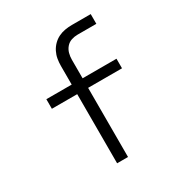

<svg xmlns="http://www.w3.org/2000/svg" viewBox="-171 -863 942 991"><g transform="rotate(-30 300.0 -367.5)"><path d="M242 0V-412H91V-469H242V-580Q242 -601 245.5 -621.5Q249 -642 258.5 -661Q268 -680 283 -695Q298 -710 316.5 -719Q335 -728 355.5 -731.5Q376 -735 397 -735H509V-677H397Q378 -677 360 -671Q342 -665 329.5 -650.5Q317 -636 312 -617.5Q307 -599 307 -580V-469H509V-412H307V0Z"/></g></svg>

Font: Iosevka SS04 Light Extended
Style: Regular
Weight: 300
Width: 7
Monospace: yes
Designer: Belleve Invis
Foundry: Belleve Invis
Version: Version 19.0.0; ttfautohint (v1.8.4)